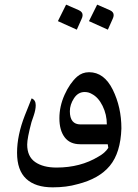

<svg xmlns="http://www.w3.org/2000/svg" viewBox="-20 -618 594 824"><path d="M467.8 -553.2Q467.8 -545.4 463.4 -536.6L442.9 -490.7L361.8 -527.3L397 -598.1L451.7 -574.2Q467.8 -566.9 467.8 -553.2ZM334.5 -553.2Q334.5 -545.4 330.1 -536.6L309.6 -490.7L228.5 -527.3L263.7 -598.1L318.4 -574.2Q334.5 -566.9 334.5 -553.2ZM279.8 -140.6Q279.8 -84 325.7 -84H438.5Q438.5 -126.5 420.2 -163.6Q401.9 -200.7 374 -214.8Q360.4 -223.1 343.3 -223.1Q314.9 -223.1 297.4 -196Q279.8 -168.9 279.8 -140.6ZM86.9 -123.5Q91.3 -134.8 102.1 -161.4Q112.8 -188 115.7 -195.8Q133.3 -189 133.3 -166.5Q133.3 -147 124.5 -121.3Q115.7 -95.7 115.2 -94.2Q96.7 -24.9 96.7 2.4Q96.7 53.7 130.9 77.4Q165 101.1 222.7 101.1Q325.2 101.1 402.3 54.2Q430.7 38.6 444.8 16.6L442.4 1H324.2Q279.8 1 257.3 -29.1Q234.9 -59.1 234.9 -110.4Q234.9 -161.6 257.1 -211.2Q279.3 -260.7 311 -289.1Q333 -308.1 362.3 -308.1Q426.8 -308.1 463.9 -233.2Q501 -158.2 501 -66.9Q497.6 37.6 451.4 93.5Q405.3 149.4 312.5 172.4Q265.6 186 206.1 186Q131.8 186 92.5 149.4Q53.2 112.8 53.2 37.6Q53.2 -37.6 86.9 -123.5Z"/></svg>

Font: VizhehAzad
Style: Regular
Weight: 400
Designer: damoon khanjanzadeh
Foundry: http://font-store.ir
Version: Version:0.0.3;RFB:1.2.5;Building:2016-04-04 21:25:54.909891